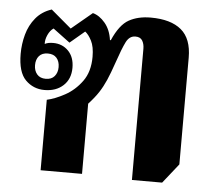

<svg xmlns="http://www.w3.org/2000/svg" viewBox="-45 -609 748 665"><g transform="rotate(5 329.0 -277.0)"><path d="M437 6V-450Q437 -467 430 -478.5Q423 -490 406 -490Q385 -490 373.5 -467Q362 -444 345 -394Q332 -356 321.5 -332Q311 -308 298 -288Q285 -268 263 -244V0H119V-245Q147 -251 181 -269.5Q215 -288 239.5 -321.5Q264 -355 264 -407Q264 -442 253.5 -462.5Q243 -483 231 -492L180 -449L121 -493Q109 -485 101.5 -468.5Q94 -452 95 -437Q106 -443 124 -443Q156 -443 177 -421.5Q198 -400 198 -363Q198 -324 173 -301Q148 -278 108 -278Q69 -278 42 -305Q15 -332 15 -396Q15 -430 24 -463Q33 -496 54 -521.5Q75 -547 109 -558L180 -498L252 -558Q275 -552 294.5 -529Q314 -506 319 -470H322Q346 -525 377.5 -542.5Q409 -560 453 -560Q523 -560 559.5 -529.5Q596 -499 596 -433V-62L542 6ZM109 -317Q129 -317 139.5 -329.5Q150 -342 150 -361Q150 -381 139.5 -393Q129 -405 109 -405Q89 -405 78.5 -393Q68 -381 68 -361Q68 -342 78.5 -329.5Q89 -317 109 -317Z"/></g></svg>

Font: Noto Serif Thai SemiCondensed ExtraBold
Style: Regular
Weight: 800
Width: 4
Designer: Monotype Design Team
Foundry: Monotype Imaging Inc.
Version: Version 2.002; ttfautohint (v1.8.4.7-5d5b)